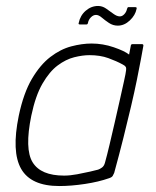

<svg xmlns="http://www.w3.org/2000/svg" viewBox="-20 -618 524 644"><path d="M179 6Q84 6 51 -51.5Q18 -109 43 -230Q59 -306 87 -353.5Q115 -401 149 -427Q183 -453 219 -462.5Q255 -472 287 -472Q325 -472 361.5 -459.5Q398 -447 413 -435L419 -466Q419 -468 421 -469Q423 -470 424 -470H456Q461 -470 461 -465Q458 -448 452.5 -418.5Q447 -389 439 -349.5Q431 -310 419.5 -261Q408 -212 394 -156Q380 -100 363 -38Q361 -33 358 -28Q355 -23 345 -20Q311 -8 265 -1Q219 6 179 6ZM195 -29Q215 -29 239 -33.5Q263 -38 282.5 -42.5Q302 -47 309 -49Q315 -51 322 -56Q329 -61 332 -72Q339 -97 347.5 -133Q356 -169 365 -208Q374 -247 382 -283Q390 -319 396 -346Q402 -373 403 -383Q404 -390 401.5 -394Q399 -398 391 -402Q371 -413 343.5 -423Q316 -433 280 -433Q257 -433 229 -426Q201 -419 173.5 -398.5Q146 -378 122.5 -337.5Q99 -297 85 -230Q62 -118 89.5 -73.5Q117 -29 195 -29ZM248 -536Q242 -536 244 -541Q249 -566 267.5 -582Q286 -598 309 -598Q323 -598 335.5 -589.5Q348 -581 360 -572Q372 -563 382 -563Q390 -563 397 -570.5Q404 -578 406 -588Q407 -591 408 -592.5Q409 -594 410 -594H434Q440 -594 438 -588Q434 -567 415.5 -549.5Q397 -532 375 -532Q359 -532 345.5 -541Q332 -550 321.5 -559Q311 -568 302 -568Q293 -568 285 -560Q277 -552 275 -541Q274 -536 270 -536Z"/></svg>

Font: Glory Thin ExtraLight
Style: Italic
Weight: 250
Italic angle: -12°
Version: Version 1.011